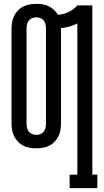

<svg xmlns="http://www.w3.org/2000/svg" viewBox="-20 -763 540 998"><path d="M342 215V145H382V-641Q362 -631 340.5 -625Q319 -619 297 -617V-120Q297 -103 294 -86Q291 -69 283 -53.5Q275 -38 263 -25.5Q251 -13 235.5 -5.5Q220 2 203 5Q186 8 169 8Q151 8 134 5Q117 2 101.5 -5.5Q86 -13 74 -25.5Q62 -38 54 -53.5Q46 -69 43 -86Q40 -103 40 -120V-615Q40 -632 43 -649Q46 -666 54 -681.5Q62 -697 74 -709.5Q86 -722 101.5 -729.5Q117 -737 134 -740Q151 -743 169 -743Q185 -743 201.5 -740.5Q218 -738 233 -730.5Q248 -723 260.5 -711.5Q273 -700 281 -686Q310 -688 336.5 -700.5Q363 -713 382 -735H460V145H486V215ZM169 -62Q180 -62 190 -66Q200 -70 207 -78.5Q214 -87 216.5 -98Q219 -109 219 -120V-615Q219 -626 216.5 -637Q214 -648 207 -656.5Q200 -665 190 -669Q180 -673 169 -673Q158 -673 147.5 -669Q137 -665 130 -656.5Q123 -648 120.5 -637Q118 -626 118 -615V-120Q118 -109 120.5 -98Q123 -87 130 -78.5Q137 -70 147.5 -66Q158 -62 169 -62Z"/></svg>

Font: Iosevka Curly Slab
Style: Regular
Weight: 400
Monospace: yes
Designer: Belleve Invis
Foundry: Belleve Invis
Version: Version 22.1.2; ttfautohint (v1.8.4)